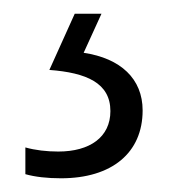

<svg xmlns="http://www.w3.org/2000/svg" viewBox="-20 -20 252 280"><path d="M188 141C188 95 156 65 102 57L128 0H89L52 82C106 86 141 101 141 142C141 180 111 201 65 201C48 201 31 199 17 195V234C31 238 49 240 69 240C143 240 188 203 188 141Z"/></svg>

Font: Noto Sans Arabic UI Cn Lt
Style: Regular
Weight: 300
Width: 3
Designer: Monotype Design Team, Nadine Chahine and Nizar Qandah
Foundry: Monotype Imaging Inc.
Version: Version 2.010